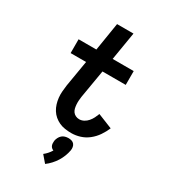

<svg xmlns="http://www.w3.org/2000/svg" viewBox="-236 -846 1072 1216"><g transform="rotate(30 300.0 -237.5)"><path d="M343 8Q320 8 297 4.5Q274 1 254.5 -8Q235 -17 218.5 -31Q202 -45 190.5 -63.5Q179 -82 172.5 -103Q166 -124 163.5 -147Q161 -170 163 -193Q165 -216 168 -239L200 -429H87V-530H217L250 -735H370L336 -530H490V-429H320L285 -223Q283 -209 282 -194.5Q281 -180 282 -166Q283 -152 286 -139Q289 -126 296.5 -115.5Q304 -105 316.5 -99Q329 -93 343 -93Q360 -93 376 -101.5Q392 -110 404 -124Q416 -138 424 -154Q432 -170 438 -186L545 -143Q532 -112 512.5 -83.5Q493 -55 466 -33.5Q439 -12 407 -2Q375 8 343 8ZM298 260 256 211Q269 201 280.5 188Q292 175 301 160Q293 157 287 151.5Q281 146 278 138.5Q275 131 274.5 122Q274 113 275 104Q277 92 283 80Q289 68 298.5 59.5Q308 51 320.5 47.5Q333 44 345 44Q358 44 369 47.5Q380 51 387 59.5Q394 68 396 80Q398 92 396 104Q392 126 383.5 148Q375 170 362.5 190Q350 210 333.5 228Q317 246 298 260Z"/></g></svg>

Font: Iosevka Slab Extended
Style: Bold Italic
Weight: 700
Width: 7
Italic angle: -9°
Monospace: yes
Designer: Belleve Invis
Foundry: Belleve Invis
Version: Version 11.1.0; ttfautohint (v1.8.3)